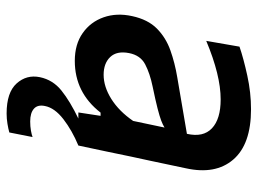

<svg xmlns="http://www.w3.org/2000/svg" viewBox="-117 -432 760 566"><g transform="rotate(90 263.0 -149.0)"><path d="M159.5 10.5Q110.5 10.5 77.5 -12.8Q44.5 -36 31 -74.5Q17.5 -113 27.5 -158.5Q37.5 -205 64.2 -231.5Q91 -258 128.2 -271.2Q165.5 -284.5 207.5 -291.5L374.5 -320Q385.5 -368 358.2 -393.8Q331 -419.5 273 -419.5Q202 -419.5 100.5 -377L117.5 -475Q152.5 -487 202.8 -498Q253 -509 302 -509Q405.5 -509 450.5 -456.5Q495.5 -404 476 -316.5Q471 -293 465.5 -266.8Q460 -240.5 453.5 -210L442 -157Q435 -122.5 426.8 -83.8Q418.5 -45 409 0H311.5L321.5 -65.5H312Q253 10.5 159.5 10.5ZM200.5 -74.5Q235.5 -74.5 271.8 -97.2Q308 -120 336.5 -161.5L356 -254Q348 -249 335.5 -244.2Q323 -239.5 299.8 -233.5Q276.5 -227.5 235.5 -219Q196.5 -211 169.8 -197Q143 -183 136.5 -149.5Q129.5 -113.5 148 -94Q166.5 -74.5 200.5 -74.5ZM314.5 211.5Q252.5 211.5 226 182Q199.5 152.5 207.5 113.5Q215.5 75 247 49.8Q278.5 24.5 330.5 -0.5L335.5 -23.5L386.5 -29L409 0Q364.5 18.5 331.2 44.2Q298 70 292.5 98.5Q288 120 300.5 131Q313 142 338 142Q352.5 142 365 139.8Q377.5 137.5 384 135L370.5 203.5Q360 206.5 345 209Q330 211.5 314.5 211.5Z"/></g></svg>

Font: Commissioner Medium
Style: Italic
Weight: 500
Italic angle: -12°
Designer: Kostas Bartsokas
Foundry: Kostas Bartsokas
Version: Version 1.000; ttfautohint (v1.8.3)